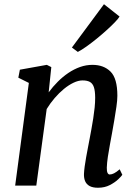

<svg xmlns="http://www.w3.org/2000/svg" viewBox="-20 -873 646 903"><path d="M208.9 -438.6Q228.2 -465.1 251.7 -488.6Q275.1 -512.1 301.6 -530Q328.2 -547.9 356.7 -558Q385.2 -568 414.9 -568Q468 -568 500 -536.1Q532 -504.3 532 -422.8Q532 -401.6 527.5 -370.6Q523.1 -339.6 517.4 -306.8Q511.8 -274 506.9 -247Q502.5 -222 497 -193Q491.5 -164.1 487.3 -135.8Q483.1 -107.5 482.3 -84.8Q482 -67.9 485.7 -60.1Q489.4 -52.4 495.9 -52.4Q505.4 -52.4 516.5 -58Q527.6 -63.6 542.9 -76.8L555.3 -50.9Q551.7 -44.8 536.2 -29.9Q520.7 -15.1 496.4 -2.5Q472.2 10 440.8 10Q416.4 10 401.7 2.1Q387 -5.9 380.6 -20.4Q374.2 -35 374.9 -55.3Q375.6 -70.5 378.3 -90.5Q380.9 -110.4 385 -132.7Q389.1 -155.1 393.4 -177.7Q397.8 -200.3 401.6 -220.6Q405.5 -241.7 410 -266Q414.6 -290.3 418.5 -316Q422.5 -341.7 425.1 -366.6Q427.7 -391.6 427.6 -413.8Q427.4 -445.6 421.6 -463Q415.7 -480.4 402.9 -487.6Q390 -494.8 368.3 -494.8Q348.5 -494.8 325.9 -484Q303.3 -473.3 280.6 -454.7Q257.9 -436 237 -411.7Q216.1 -387.3 199.6 -360.3L150.7 0H51.3L115.7 -483L66.2 -507.7L73.5 -545.2L200.2 -568L221.3 -557.4ZM318.2 -649.5 469 -853.2 542.3 -795.2Q536.8 -785.6 520.5 -768.6Q504.3 -751.7 481.7 -731.3Q459.1 -710.8 434.3 -690.6Q409.4 -670.4 386.3 -654Q363.1 -637.6 346 -628.8Z"/></svg>

Font: Merriweather Light
Style: Italic
Weight: 300
Italic angle: -7.8°
Designer: Eben Sorkin
Foundry: Eben Sorkin
Version: Version 2.101